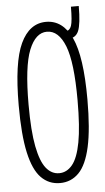

<svg xmlns="http://www.w3.org/2000/svg" viewBox="-51 -712 415 757"><g transform="rotate(-5 156.5 -333.5)"><path d="M156 11Q112 11 81.5 -20Q51 -51 35.5 -121Q20 -191 20 -308Q20 -478 55 -552.5Q90 -627 156 -627Q222 -627 257 -552.5Q292 -478 292 -308Q292 -191 276.5 -121Q261 -51 230.5 -20Q200 11 156 11ZM156 -28Q186 -28 208 -54.5Q230 -81 241.5 -142Q253 -203 253 -308Q253 -459 227.5 -523.5Q202 -588 156 -588Q111 -588 85 -523.5Q59 -459 59 -308Q59 -203 71 -142Q83 -81 104.5 -54.5Q126 -28 156 -28ZM234 -552 231 -584Q246 -584 252.5 -602.5Q259 -621 259 -678H290Q290 -607 278.5 -579.5Q267 -552 234 -552Z"/></g></svg>

Font: Inconsolata ExtraCondensed Light
Style: Regular
Weight: 300
Width: 2
Monospace: yes
Designer: Raph Levien, Cyreal, Brenton Simpson
Foundry: Raph Levien, Cyreal, Google
Version: Version 3.100; ttfautohint (v1.8.4.7-5d5b)